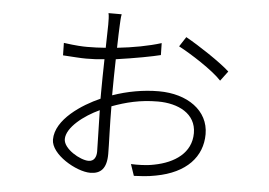

<svg xmlns="http://www.w3.org/2000/svg" viewBox="-48 -680 1097 784"><g transform="rotate(5 500.0 -288.0)"><path d="M410 -292C410 -333 411 -384 412 -431C490 -442 563 -456 594 -464L593 -513C542 -497 478 -485 413 -478C414 -519 415 -553 416 -570C417 -583 417 -603 420 -616H366C369 -605 369 -585 369 -569C369 -554 368 -517 367 -474C341 -472 316 -471 291 -471C272 -471 246 -472 195 -479L196 -428C247 -425 266 -423 291 -423C315 -423 339 -424 366 -427C365 -379 364 -328 364 -289V-265C291 -233 185 -165 185 -82C185 -21 291 40 348 40C391 40 415 17 415 -43C415 -83 411 -164 411 -238C468 -259 526 -274 599 -274C682 -274 756 -238 756 -158C756 -77 689 -32 606 -16C573 -9 538 -9 511 -10L527 37C547 36 583 35 616 28C741 5 804 -66 804 -158C804 -255 716 -316 599 -316C535 -316 470 -304 410 -283ZM665 -506C716 -479 806 -422 844 -381L874 -421C836 -456 745 -516 691 -546ZM337 -8C303 -8 233 -48 233 -88C233 -136 302 -189 365 -218C366 -150 369 -82 369 -49C369 -28 361 -8 337 -8Z"/></g></svg>

Font: Spoqa Han Sans Neo Light
Style: Regular
Weight: 300
Designer: [Spoqa Han Sans Neo] Dong-huui Kim  Younghwa Kang  Yujin Lee  [Noto Sans] Ryoko NISHIZUKA  (kana & ideographs); Paul D. 
Foundry: Spoqa (http://www.spoqa-han-sans.com)
Version: Version 1.000